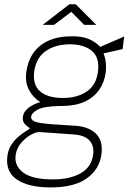

<svg xmlns="http://www.w3.org/2000/svg" viewBox="-20 -692 614 884"><path d="M211.5 171Q114 171 59.2 135.5Q4.5 100 14 26Q18 -3.5 32 -25Q46 -46.5 63.8 -61.8Q81.5 -77 96.8 -86.5Q112 -96 118 -101Q110 -107 101.8 -113.5Q93.5 -120 88.5 -129.8Q83.5 -139.5 85.5 -155Q88 -176 108.5 -193.5Q129 -211 165.5 -222Q131 -244 113 -279Q95 -314 101 -360Q107.5 -409.5 132.8 -446.8Q158 -484 202.8 -504.5Q247.5 -525 312.5 -525Q357 -525 387.2 -513Q417.5 -501 442 -476Q447 -478.5 462.5 -485.2Q478 -492 497 -500.2Q516 -508.5 531.8 -515.2Q547.5 -522 552 -524L544.5 -466L456.5 -446Q472.5 -406.5 467 -360Q461 -313.5 436.5 -278.2Q412 -243 369 -223.5Q326 -204 264 -204Q261.5 -204 259 -204Q256.5 -204 254 -204Q182 -202.5 154 -187.5Q126 -172.5 123.5 -156Q121.5 -139.5 141.2 -132Q161 -124.5 218 -120Q238.5 -118.5 265.2 -117Q292 -115.5 325.5 -113Q387.5 -109.5 421.5 -76.8Q455.5 -44 447 19Q438 87 380 129Q322 171 211.5 171ZM224.5 134Q301 134 351.2 105.8Q401.5 77.5 409 19Q414 -19.5 392.5 -44.5Q371 -69.5 319 -73L161.5 -84Q147.5 -85 123 -71.8Q98.5 -58.5 77.5 -34.2Q56.5 -10 52 22Q45.5 72 87.5 103Q129.5 134 224.5 134ZM270 -241Q335.5 -241 379.2 -270.5Q423 -300 431 -362Q439.5 -426.5 403.5 -457.2Q367.5 -488 302 -488Q235.5 -488 190.8 -457Q146 -426 137.5 -362Q129.5 -303 164 -272Q198.5 -241 270 -241ZM176.5 -577.5 299.5 -672.5H328.5L423.5 -577.5H367.5L308.5 -637.5L228.5 -577.5Z"/></svg>

Font: Public Sans Thin Thin
Style: Italic
Weight: 250
Italic angle: -8°
Version: Version 2.001